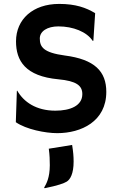

<svg xmlns="http://www.w3.org/2000/svg" viewBox="-20 -682 623 1001"><path d="M62.5 -44.9C116.7 -7.3 216.8 12.2 278.3 12.2C403.3 12.2 534.2 -48.8 534.2 -203.1C534.2 -310.1 473.1 -372.6 317.9 -392.6C206.5 -407.7 187.5 -437 187.5 -481.4C187.5 -519.5 227.1 -544.4 284.2 -544.4C361.3 -544.4 432.6 -516.1 463.4 -468.8L466.8 -469.7L476.1 -613.3C428.7 -642.1 374 -661.6 288.6 -661.6C150.9 -661.6 63.5 -581.1 63.5 -466.3C63.5 -364.7 112.3 -284.7 284.2 -268.6C378.4 -259.8 409.2 -235.8 409.2 -191.4C409.2 -130.4 346.2 -105 268.6 -105C168.5 -105 103.5 -150.4 69.8 -209.5L67.9 -208ZM234.4 93.3C238.8 126 239.7 154.3 239.7 179.7C239.3 245.1 222.2 275.4 210 296.4L212.9 299.3C282.2 285.2 313 273.9 327.6 265.1C346.2 253.9 363.8 223.6 363.8 160.6C363.8 132.8 361.8 109.9 356 73.7Z"/></svg>

Font: HammersmithOne
Style: Regular
Weight: 400
Designer: Nicole Fally
Foundry: Nicole Fally
Version: Version 1.003